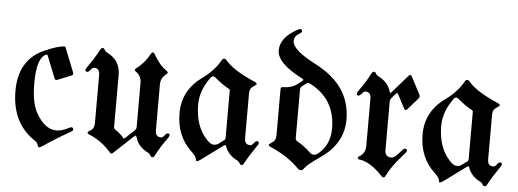

<svg xmlns="http://www.w3.org/2000/svg" viewBox="-48 -838 2640 979"><g transform="rotate(5 1272.0 -348.5)"><path d="M33.2 -267.1Q33.2 -427.7 163.6 -483.9Q231.9 -513.7 263.2 -513.7Q266.6 -513.7 268.1 -510.3L318.4 -383.8Q319.3 -381.3 319.3 -378.9Q319.3 -372.6 312 -369.6L240.2 -340.8Q237.8 -339.8 235.4 -339.8Q229 -339.8 226.1 -347.7L181.6 -459.5Q179.7 -464.4 177.2 -464.4Q174.8 -464.4 173.3 -463.9Q125.5 -444.8 125.5 -314Q125.5 -216.8 151.9 -167.5Q196.8 -83.5 259.3 -83.5Q284.7 -83.5 323.7 -103Q330.6 -106.4 333.5 -106.4Q343.8 -106.4 343.8 -94.7Q343.8 -89.4 335 -84.5Q262.7 -43.9 192.9 3.4Q183.6 9.8 178.2 9.8Q172.9 9.8 169.7 -2Q166.5 -13.7 155.3 -21Q33.2 -100.1 33.2 -267.1Z M379.4 0ZM835.9 -108.4Q835.9 -104 828.1 -93.3Q790.5 -41.5 769.5 1Q765.1 9.8 758.1 9.8Q751 9.8 747.1 1.5Q743.2 -6.8 731.4 -12.7Q682.6 -37.1 668.9 -85.4Q666.5 -92.3 663.6 -92.3Q660.6 -92.3 657.7 -89.4L555.7 5.9Q551.3 9.8 547.9 9.8Q544.4 9.8 541.5 5.9Q492.7 -50.3 431.2 -75.7Q418 -81.1 418 -86.4Q418 -91.8 429.2 -97.2Q451.2 -108.4 451.2 -137.2V-384.8Q451.2 -418.5 423.3 -418.5Q413.6 -418.5 405.3 -406.7Q397 -395 388.2 -395Q379.4 -395 379.4 -404.8Q379.4 -409.2 387.2 -419.9Q424.3 -471.7 445.8 -514.2Q450.2 -522.9 457.3 -522.9Q464.4 -522.9 468.3 -514.6Q472.2 -506.3 483.9 -500.5Q550.3 -467.3 550.3 -393.6V-126Q550.3 -119.1 555.2 -115.7Q585.4 -95.2 601.1 -75.7Q603 -73.2 605.7 -73.2Q608.4 -73.2 610.8 -75.7L656.7 -118.7Q665 -126.5 665 -136.7V-363.3Q665 -397.5 635.7 -418.5Q630.4 -422.4 630.4 -426.5Q630.4 -430.7 636.7 -435.1Q676.8 -463.9 704.6 -514.2Q709.5 -522.9 714.6 -522.9Q719.7 -522.9 724.6 -514.2Q753.4 -461.9 792.5 -435.1Q798.8 -430.7 798.8 -426.5Q798.8 -422.4 793.5 -418.5Q764.2 -397.9 764.2 -363.3V-128.4Q764.2 -94.7 792.5 -94.7Q802.2 -94.7 810.5 -106.4Q818.8 -118.2 827.4 -118.2Q835.9 -118.2 835.9 -108.4Z M976.1 -415Q1036.1 -458 1068.4 -515.1Q1072.8 -522.9 1079.3 -522.9Q1085.9 -522.9 1092.8 -514.6Q1133.3 -466.3 1245.1 -418.5Q1255.4 -414.1 1255.4 -408.9Q1255.4 -403.8 1243.2 -397Q1220.7 -384.3 1220.7 -358.4V-128.4Q1220.7 -94.7 1249 -94.7Q1258.8 -94.7 1267.1 -106.4Q1275.4 -118.2 1283.7 -118.2Q1292.5 -118.2 1292.5 -108.4Q1292.5 -104 1284.7 -93.3Q1244.6 -34.7 1226.1 1Q1221.7 9.8 1214.6 9.8Q1207.5 9.8 1203.6 1.5Q1199.7 -6.8 1188 -12.7Q1142.1 -36.1 1127.4 -80.1Q1126 -84.5 1123 -84.5Q1120.1 -84.5 1116.2 -81.5L1003.4 1.5Q992.2 9.8 986.1 9.8Q980 9.8 980 1Q980 -12.7 953.1 -37.6Q876.5 -109.4 876.5 -226.6Q876.5 -343.8 976.1 -415ZM967.3 -277.8Q967.3 -168.9 1026.4 -104.5Q1047.9 -81.1 1063 -81.1Q1078.1 -81.1 1087.4 -87.9L1116.2 -109.4Q1121.6 -113.3 1121.6 -119.6V-363.3Q1121.6 -369.1 1115.7 -372.1Q1084 -388.2 1043 -422.9Q1036.6 -428.2 1030.8 -428.2Q1024.9 -428.2 1020 -421.9Q967.3 -352.5 967.3 -277.8Z M1356.4 -116.2Q1378.9 -128.9 1378.9 -154.8V-392.1Q1378.9 -404.3 1389.6 -404.3Q1433.6 -404.3 1462.9 -426.3L1486.3 -444.3Q1490.7 -447.8 1490.7 -450.4Q1490.7 -453.1 1485.4 -456.1Q1352.5 -522.9 1352.5 -589.4Q1352.5 -655.8 1440.4 -702.6Q1448.7 -707 1453.1 -707Q1462.4 -707 1462.4 -696.3Q1462.4 -689.5 1451.2 -683.6Q1424.3 -668.9 1424.3 -643.6Q1424.3 -597.7 1545.9 -535.6Q1727.5 -442.4 1727.5 -267.1Q1727.5 -145.5 1613.8 -66.9Q1546.9 -21 1534.7 -2.4Q1526.9 9.8 1517.6 9.8Q1508.3 9.8 1500.5 1.5Q1445.3 -55.7 1354.5 -94.7Q1344.2 -99.1 1344.2 -104Q1344.2 -108.9 1356.4 -116.2ZM1478 -151.9Q1478 -141.1 1486.8 -135.7Q1521.5 -116.7 1554.7 -85Q1565.4 -74.7 1576.7 -74.7Q1587.9 -74.7 1600.1 -84.5Q1658.2 -132.3 1658.2 -215.8Q1658.2 -366.7 1526.4 -434.1Q1522 -436.5 1517.1 -436.5Q1512.2 -436.5 1507.8 -433.1L1487.3 -417.5Q1478 -410.6 1478 -398.4Z M1768.1 -404.8Q1768.1 -409.2 1775.9 -419.9Q1813 -471.7 1834.5 -514.2Q1838.9 -522.9 1845.9 -522.9Q1853 -522.9 1856.9 -514.6Q1860.8 -506.3 1872.6 -500.5Q1921.4 -475.6 1934.6 -428.2Q1936 -422.9 1938.5 -422.9Q1940.9 -422.9 1943.8 -426.3L2023.9 -518.1Q2028.3 -522.9 2032.2 -522.9Q2036.1 -522.9 2039.6 -516.6L2085.9 -428.2Q2088.9 -422.9 2088.9 -417.5Q2088.9 -412.1 2084.5 -407.2L2031.7 -346.7Q2027.3 -341.8 2023.4 -341.8Q2019.5 -341.8 2016.1 -348.1L1978 -420.4Q1975.6 -424.8 1972.9 -424.8Q1970.2 -424.8 1967.3 -421.4L1947.3 -398.4Q1939 -389.2 1939 -377.4V-129.9Q1939 -94.7 1972.7 -94.7Q1986.8 -94.7 2007.8 -118.7L2025.9 -139.2Q2031.7 -146 2037.1 -146Q2048.3 -146 2048.3 -135.3Q2048.3 -131.3 2042.5 -124.5L2024.4 -104Q1974.6 -47.9 1949.7 2.9Q1946.3 9.8 1940.9 9.8Q1935.5 9.8 1929.2 2.9Q1866.7 -64 1810.5 -70.8Q1802.2 -71.8 1802.2 -77.6Q1802.2 -83.5 1807.6 -86.4Q1839.8 -104 1839.8 -142.6V-384.8Q1839.8 -418.5 1812 -418.5Q1802.2 -418.5 1793.9 -406.7Q1785.6 -395 1776.9 -395Q1768.1 -395 1768.1 -404.8Z M2220.2 -415Q2280.3 -458 2312.5 -515.1Q2316.9 -522.9 2323.5 -522.9Q2330.1 -522.9 2336.9 -514.6Q2377.4 -466.3 2489.3 -418.5Q2499.5 -414.1 2499.5 -408.9Q2499.5 -403.8 2487.3 -397Q2464.8 -384.3 2464.8 -358.4V-128.4Q2464.8 -94.7 2493.2 -94.7Q2502.9 -94.7 2511.2 -106.4Q2519.5 -118.2 2527.8 -118.2Q2536.6 -118.2 2536.6 -108.4Q2536.6 -104 2528.8 -93.3Q2488.8 -34.7 2470.2 1Q2465.8 9.8 2458.7 9.8Q2451.7 9.8 2447.8 1.5Q2443.8 -6.8 2432.1 -12.7Q2386.2 -36.1 2371.6 -80.1Q2370.1 -84.5 2367.2 -84.5Q2364.3 -84.5 2360.4 -81.5L2247.6 1.5Q2236.3 9.8 2230.2 9.8Q2224.1 9.8 2224.1 1Q2224.1 -12.7 2197.3 -37.6Q2120.6 -109.4 2120.6 -226.6Q2120.6 -343.8 2220.2 -415ZM2211.4 -277.8Q2211.4 -168.9 2270.5 -104.5Q2292 -81.1 2307.1 -81.1Q2322.3 -81.1 2331.5 -87.9L2360.4 -109.4Q2365.7 -113.3 2365.7 -119.6V-363.3Q2365.7 -369.1 2359.9 -372.1Q2328.1 -388.2 2287.1 -422.9Q2280.8 -428.2 2274.9 -428.2Q2269 -428.2 2264.2 -421.9Q2211.4 -352.5 2211.4 -277.8Z"/></g></svg>

Font: UnifrakturMaguntia20
Style: Book
Weight: 400
Designer: j. 'mach' wust, Gerrit Ansmann, Georg Duffner, based on a font by Peter Wiegel, original typeface by Carl Albert Fahrenw
Version: Version 2017-03-19